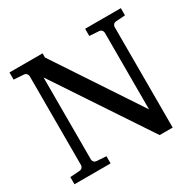

<svg xmlns="http://www.w3.org/2000/svg" viewBox="-147 -834 1015 996"><g transform="rotate(-30 360.5 -335.5)"><path d="M636.2 -624Q625.5 -623 620.4 -616.2Q615.2 -609.4 615.2 -602.1V0H537.1L165 -560.1V-68.8Q165 -61.5 170.2 -54.7Q175.3 -47.9 186 -46.9L243.2 -43V0H26.9V-43L84 -46.9Q94.7 -47.9 100.3 -54.7Q106 -61.5 106 -68.8V-602.1Q106 -609.4 100.3 -616.2Q94.7 -623 84 -624L24.9 -627.9V-670.9H223.1V-646L556.2 -143.1V-602.1Q556.2 -609.4 550.8 -616.2Q545.4 -623 535.2 -624L478 -627.9V-670.9H691.9V-627.9Z"/></g></svg>

Font: Charis SIL Phon
Style: Regular
Weight: 400
Foundry: SIL International
Version: Version 5.000